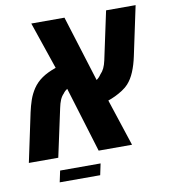

<svg xmlns="http://www.w3.org/2000/svg" viewBox="-101 -702 777 885"><g transform="rotate(-10 287.5 -259.0)"><path d="M-17.6 0 30.8 -228.5Q37.1 -257.3 46.1 -283.9Q55.2 -310.5 71.3 -335Q88.4 -360.4 114.5 -378.4Q140.6 -396.5 180.2 -410.2L105 -630.9H260.3L356.4 -322.3Q362.3 -326.2 367.7 -331.8Q373 -337.4 377.9 -344.7Q388.7 -355.5 395.5 -369.9Q402.3 -384.3 406.7 -404.3L455.1 -630.9H593.3L544.4 -400.4Q536.1 -360.8 522.9 -329.3Q509.8 -297.9 490.7 -276.9Q479.5 -264.6 462.4 -253.4Q445.3 -242.2 426.8 -233.4Q408.2 -224.6 393.1 -219.7L465.3 0H309.1L215.8 -305.7Q210.4 -302.2 205.6 -297.9Q200.7 -293.5 196.3 -287.1Q186 -276.9 179.4 -261.5Q172.9 -246.1 168.5 -224.6L120.1 0ZM106.9 112.8 118.2 59.6H307.6L296.4 112.8Z"/></g></svg>

Font: Open Sans SemiCondensed
Style: Bold Italic
Weight: 700
Width: 4
Italic angle: -12°
Designer: Monotype Design Team
Foundry: Monotype Imaging Inc.
Version: Version 3.003